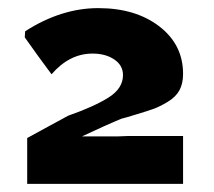

<svg xmlns="http://www.w3.org/2000/svg" viewBox="-20 -791 527 473"><path d="M42 -714Q131 -771 222 -771Q314 -771 372.5 -726Q431 -681 431 -609Q431 -585 422 -568.5Q413 -552 393 -540Q373 -528 357.5 -522.5Q342 -517 312 -508Q303 -505 292 -502Q281 -499 279 -498.5Q277 -498 263.5 -492Q250 -486 234 -479Q218 -472 182 -455H270Q275 -455 283.5 -455.5Q292 -456 296 -456H431V-338H47V-451Q69 -463 102 -481Q135 -499 148 -506Q211 -528 247 -550.5Q283 -573 283 -606Q283 -630 261.5 -644.5Q240 -659 208 -659Q151 -659 107 -608Q74 -652 41 -699Q41 -702 41.5 -707Q42 -712 42 -714Z"/></svg>

Font: Coval
Style: Heavy
Weight: 900
Foundry: Context Ltd
Version: Version 001.000